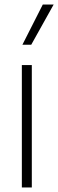

<svg xmlns="http://www.w3.org/2000/svg" viewBox="-20 -828 257 848"><path d="M76.5 0V-540.5H120.5V0ZM79 -630.5 169 -808H217L118 -630.5Z"/></svg>

Font: Encode Sans SmCnd XLt
Style: Regular
Weight: 200
Width: 4
Designer: Multiple Designers
Foundry: Impallari Type
Version: Version 3.002; ttfautohint (v1.8.3) -l 8 -r 50 -G 200 -x 14 